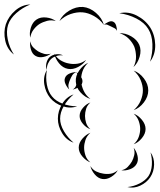

<svg xmlns="http://www.w3.org/2000/svg" viewBox="-108 -650 712 856"><path d="M-46 -407Q-76 -430 -84.5 -468.5Q-93 -507 -82 -542Q-70 -577 -40 -603Q-10 -629 27 -630Q-8 -616 -35.5 -591.5Q-63 -567 -72 -539Q-81 -511 -73.5 -474.5Q-66 -438 -46 -407ZM157 -556Q170 -584 200.5 -602.5Q231 -621 262 -619Q293 -616 320 -592.5Q347 -569 355 -539Q337 -564 311 -578.5Q285 -593 260 -595Q235 -597 207 -587.5Q179 -578 157 -556ZM424 -591Q464 -600 502 -580.5Q540 -561 562 -527Q583 -493 584 -450Q585 -407 561 -375Q573 -413 571.5 -453.5Q570 -494 553 -521Q536 -549 500 -567.5Q464 -586 424 -591ZM27 -482Q22 -502 29.5 -526.5Q37 -551 55 -563Q73 -575 98.5 -572Q124 -569 141 -556Q121 -562 102 -557Q83 -552 68 -543Q54 -534 42 -518.5Q30 -503 27 -482ZM355 -539Q362 -546 375 -552Q388 -558 397 -553Q406 -549 410 -535.5Q414 -522 413 -512Q410 -521 402 -524.5Q394 -528 387 -532Q380 -535 372 -539Q364 -543 355 -539ZM425 -502Q451 -503 477 -488Q503 -473 513 -450Q523 -426 514.5 -397Q506 -368 487 -351Q499 -374 498.5 -397.5Q498 -421 491 -441Q483 -460 466.5 -477Q450 -494 425 -502ZM119 -411Q105 -400 85 -396Q65 -392 50 -401Q36 -409 30 -429Q24 -449 27 -466Q30 -449 40.5 -438.5Q51 -428 62 -421Q74 -414 88.5 -410Q103 -406 119 -411ZM276 -383Q264 -364 240.5 -351.5Q217 -339 195 -343Q172 -347 155 -368Q138 -389 134 -411Q145 -391 163 -380.5Q181 -370 199 -367Q217 -363 237.5 -366Q258 -369 276 -383ZM295 -209Q271 -216 251 -238Q231 -260 230 -286Q228 -311 245 -335.5Q262 -360 285 -370Q266 -352 259 -329.5Q252 -307 254 -287Q255 -267 265 -245.5Q275 -224 295 -209ZM488 -335Q514 -326 533.5 -300.5Q553 -275 553 -247Q553 -219 533.5 -193.5Q514 -168 488 -159Q509 -177 519 -201Q529 -225 529 -247Q529 -269 519 -293Q509 -317 488 -335ZM220 -14Q188 -25 169 -56.5Q150 -88 150 -121Q150 -155 169 -186.5Q188 -218 220 -229Q194 -207 177 -178Q160 -149 160 -121Q160 -94 177 -65Q194 -36 220 -14ZM295 -74Q277 -80 262 -97.5Q247 -115 247 -133Q247 -152 262 -169.5Q277 -187 295 -193Q281 -181 276 -165Q271 -149 271 -133Q271 -118 276 -102Q281 -86 295 -74ZM488 -143Q508 -136 524.5 -116Q541 -96 541 -75Q541 -54 524.5 -34Q508 -14 488 -7Q504 -21 510.5 -39.5Q517 -58 517 -75Q517 -92 510.5 -110.5Q504 -129 488 -143ZM295 74Q276 67 259.5 48Q243 29 243 8Q243 -13 259.5 -32Q276 -51 295 -58Q279 -44 273 -26Q267 -8 267 8Q267 25 273 43Q279 61 295 74ZM488 9Q500 23 505 44.5Q510 66 501 81Q492 97 471.5 104.5Q451 112 433 109Q450 106 461.5 94Q473 82 480 70Q487 57 490.5 41.5Q494 26 488 9ZM563 29Q580 53 579 84.5Q578 116 562 140Q546 164 517.5 177.5Q489 191 460 184Q489 181 515 167.5Q541 154 554 135Q567 115 569 86Q571 57 563 29ZM417 109Q408 126 388 138.5Q368 151 348 148Q329 145 314 127Q299 109 295 90Q305 107 321 114.5Q337 122 352 124Q368 127 385 124.5Q402 122 417 109ZM101 -338Q95 -352 99 -369Q103 -386 114 -396Q126 -406 143 -408Q160 -410 173 -403Q158 -405 144 -400.5Q130 -396 121 -388Q112 -380 106 -366.5Q100 -353 101 -338ZM236 -176Q205 -165 171 -176.5Q137 -188 116 -213Q95 -239 89.5 -274Q84 -309 101 -338Q95 -305 101 -272.5Q107 -240 124 -220Q141 -199 172 -187.5Q203 -176 236 -176ZM201 -251Q191 -260 184 -275.5Q177 -291 182 -303Q187 -316 203 -322.5Q219 -329 232 -328Q220 -324 214 -314Q208 -304 204 -294Q200 -285 197.5 -274Q195 -263 201 -251ZM232 -328Q243 -322 252.5 -308Q262 -294 259 -282Q257 -270 243 -261.5Q229 -253 216 -251Q227 -257 230.5 -267Q234 -277 236 -287Q238 -297 239 -307.5Q240 -318 232 -328Z"/></svg>

Font: Rubik Puddles
Style: Regular
Weight: 400
Designer: Hubert and Fischer, NaN
Foundry: Hubert and Fischer, NaN
Version: Version 2.200